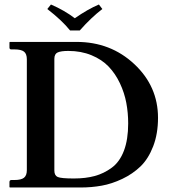

<svg xmlns="http://www.w3.org/2000/svg" viewBox="-20 -832 758 852"><path d="M291 -696.8Q254.9 -741.7 189.9 -792L206.1 -812Q266.1 -786.1 312 -751Q369.1 -791 418.9 -812L434.1 -792Q384.3 -753.9 334 -696.8ZM221.2 -75.2Q221.2 -53.2 236.1 -46.6Q251 -40 308.1 -40Q359.9 -40 400.4 -51Q440.9 -62 476.1 -87.9Q511.2 -113.8 530 -163.3Q548.8 -212.9 548.8 -284.2Q548.8 -331.1 540.5 -375.5Q532.2 -419.9 512.2 -462.4Q492.2 -504.9 462.2 -536.4Q432.1 -567.9 386 -586.9Q339.8 -606 283.2 -606Q251 -606 236.1 -599.4Q221.2 -592.8 221.2 -570.8ZM23.9 0 22 -2V-23.9Q22 -32.7 29.8 -33.2H43.9Q73.7 -33.2 86.4 -43.2Q99.1 -53.2 99.1 -77.1V-568.8Q99.1 -592.8 86.7 -602.8Q74.2 -612.8 43.9 -612.8H29.8Q22 -612.8 22 -621.1V-644L23.9 -646H319.8Q470.7 -646 575.9 -547.6Q681.2 -449.2 681.2 -309.1Q681.2 -238.3 659.7 -182.6Q638.2 -127 603.5 -93.5Q568.8 -60.1 522.5 -38.1Q476.1 -16.1 431.2 -8.1Q386.2 0 337.9 0Z"/></svg>

Font: Linux Libertine
Style: Semibold
Weight: 600
Designer: Philipp H. Poll
Foundry: Philipp H. Poll
Version: Version 5.1.2 ; ttfautohint (v0.9)